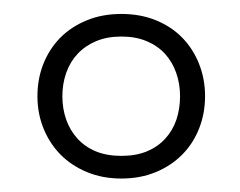

<svg xmlns="http://www.w3.org/2000/svg" viewBox="-20 -736 348 278"><path d="M34.2 -596.7Q34.2 -621.6 42.7 -643.3Q51.3 -665 67.1 -681.2Q83 -697.3 105.5 -706.5Q127.9 -715.8 155.8 -715.8Q183.6 -715.8 206.1 -706.5Q228.5 -697.3 244.1 -681.2Q259.8 -665 268.3 -643.3Q276.9 -621.6 276.9 -596.7Q276.9 -571.8 268.3 -550Q259.8 -528.3 243.9 -512.2Q228 -496.1 205.6 -486.8Q183.1 -477.5 155.8 -477.5Q128.4 -477.5 106 -486.8Q83.5 -496.1 67.6 -512.2Q51.8 -528.3 43 -550Q34.2 -571.8 34.2 -596.7ZM70.3 -596.7Q70.3 -578.6 75.9 -562.7Q81.5 -546.9 92.3 -535.2Q103 -523.4 118.9 -516.8Q134.8 -510.3 155.8 -510.3Q176.8 -510.3 192.6 -516.8Q208.5 -523.4 219.2 -535.2Q230 -546.9 235.4 -562.7Q240.7 -578.6 240.7 -596.7Q240.7 -614.7 235.1 -630.6Q229.5 -646.5 218.8 -658.2Q208 -669.9 192.1 -676.5Q176.3 -683.1 155.8 -683.1Q135.3 -683.1 119.4 -676.5Q103.5 -669.9 92.5 -658.2Q81.5 -646.5 75.9 -630.6Q70.3 -614.7 70.3 -596.7Z"/></svg>

Font: Arian Grqi
Style: Italic
Weight: 400
Italic angle: -15°
Designer: Ruben Hakobyan (Tarumian)
Foundry: Ruben Hakobyan (Tarumian)
Version: Version 1.002